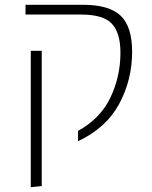

<svg xmlns="http://www.w3.org/2000/svg" viewBox="-20 -581 636 805"><path d="M307 -32Q401 -84 443 -172Q485 -260 485 -360Q485 -443 449 -481.5Q413 -520 320 -520H87V-561H327Q438 -561 486 -515Q534 -469 534 -364Q534 -246 479.5 -145Q425 -44 307 11ZM109 -368H155V199L109 204Z"/></svg>

Font: FiraGO ExtraLight
Style: Regular
Weight: 200
Designer: bBox Type
Foundry: bBox Type GmbH
Version: Version 1.001